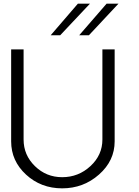

<svg xmlns="http://www.w3.org/2000/svg" viewBox="-20 -1020 760 1050"><path d="M406 -1000H472L309 -827H257ZM563 -1000H628L466 -827H413ZM41 -247V-750H109V-257Q109 -172 171 -111.5Q233 -51 320 -51Q409 -51 474.5 -111.5Q540 -172 540 -257V-750H607V-247Q607 -141 521.5 -65.5Q436 10 320 10Q204 10 122.5 -65Q41 -140 41 -247Z"/></svg>

Font: Oakes Grotesk Light
Style: Regular
Weight: 300
Designer: Samuel Oakes
Foundry: Samuel Oakes
Version: Version 1.000;PS 001.000;hotconv 1.0.88;makeotf.lib2.5.64775